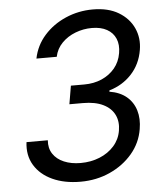

<svg xmlns="http://www.w3.org/2000/svg" viewBox="-53 -784 723 841"><g transform="rotate(-5 308.5 -363.5)"><path d="M267.6 9.8Q196.8 9.8 144.3 -14.4Q91.8 -38.6 65.4 -82.3Q39.1 -126 46.4 -183.6H140.1Q137.2 -148.9 153.8 -123.8Q170.4 -98.6 202.1 -85.2Q233.9 -71.8 274.9 -71.8Q320.3 -71.8 358.6 -87.4Q397 -103 422.4 -131.6Q447.8 -160.2 454.1 -198.2Q460.9 -237.8 446 -268.1Q431.2 -298.3 396.2 -315.4Q361.3 -332.5 307.1 -332.5H248L261.7 -413.1H320.8Q362.8 -413.1 397.5 -428.2Q432.1 -443.4 455.1 -470.9Q478 -498.5 484.4 -536.6Q490.7 -573.2 479.2 -600.1Q467.8 -627 441.2 -641.8Q414.6 -656.7 375 -656.7Q337.4 -656.7 302.5 -643.3Q267.6 -629.9 242.9 -604.7Q218.3 -579.6 210.9 -544.4H121.6Q133.3 -602.1 171.9 -645.3Q210.4 -688.5 266.6 -712.9Q322.8 -737.3 386.2 -737.3Q453.6 -737.3 499 -710.2Q544.4 -683.1 564.7 -638.7Q585 -594.2 576.2 -542.5Q565.9 -480.5 526.1 -437.5Q486.3 -394.5 428.2 -377.9L427.2 -372.1Q473.1 -364.7 502 -340.6Q530.8 -316.4 542 -279.5Q553.2 -242.7 545.4 -197.3Q535.6 -137.2 496.1 -90.6Q456.5 -43.9 397.2 -17.1Q337.9 9.8 267.6 9.8Z"/></g></svg>

Font: Inter Variable
Style: Italic
Weight: 400
Italic angle: -9.39999°
Designer: Rasmus Andersson
Foundry: rsms
Version: Version 4.001;git-9221beed3